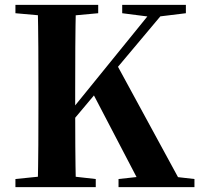

<svg xmlns="http://www.w3.org/2000/svg" viewBox="-20 -764 817 784"><path d="M134 0Q136 -86 136.5 -173Q137 -260 137 -349V-394Q137 -483 136.5 -570Q136 -657 134 -744H290Q288 -658 287.5 -570.5Q287 -483 287 -394V-322Q287 -251 287.5 -169Q288 -87 290 0ZM43 0V-33L200 -49H229L371 -33V0ZM43 -710V-744H381V-710L229 -696H200ZM464 0V-33L610 -49H634L774 -33V0ZM479 -710V-744H739V-710L625 -696L596 -695ZM208 -189 206 -256H226L250 -288L620 -744H674ZM559 0 357 -387 456 -502 729 0Z"/></svg>

Font: Noto Serif SC ExtraLight ExtraBold
Style: Regular
Weight: 800
Version: Version 2.002-H1;hotconv 1.1.0;makeotfexe 2.6.0